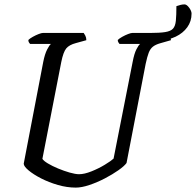

<svg xmlns="http://www.w3.org/2000/svg" viewBox="-20 -854 892 874"><path d="M325 0Q285 0 243.5 -12Q202 -24 167 -42Q132 -60 110 -78.5Q88 -97 88 -109L177 -573Q184 -608 194.5 -628.5Q205 -649 212 -654H117Q115 -656 112 -660.5Q109 -665 109 -672Q116 -679 129.5 -686.5Q143 -694 156 -699Q169 -704 175 -704H361Q364 -700 368.5 -691.5Q373 -683 373 -671L326 -658Q295 -650 281.5 -633.5Q268 -617 259 -572L173 -131Q178 -122 198 -110Q218 -98 244.5 -87Q271 -76 297 -68.5Q323 -61 340 -61Q364 -61 396.5 -74Q429 -87 457 -104Q485 -121 497 -132L584 -573Q591 -610 601 -629.5Q611 -649 618 -654H524Q522 -656 519 -661Q516 -666 516 -672Q523 -679 536.5 -686.5Q550 -694 563 -699Q576 -704 582 -704H748Q750 -700 754 -692Q758 -684 758 -671L709 -657Q688 -651 676 -641.5Q664 -632 657 -614Q650 -596 643 -563L556 -112Q546 -98 519 -79Q492 -60 457.5 -42Q423 -24 387.5 -12Q352 0 325 0ZM704 -671Q695 -671 683 -673.5Q671 -676 662 -680L663 -704Q707 -704 732 -708Q757 -712 767.5 -723.5Q778 -735 780.5 -759.5Q783 -784 783 -826Q794 -830 803 -832Q812 -834 820 -834Q830 -834 841 -819Q852 -804 852 -792Q852 -757 832.5 -730Q813 -703 779.5 -687Q746 -671 704 -671Z"/></svg>

Font: Texturina
Style: Italic
Weight: 400
Italic angle: -11°
Designer: Guillermo Torres Carreño
Foundry: Omnibus-Type
Version: Version 1.002; ttfautohint (v1.8.3)